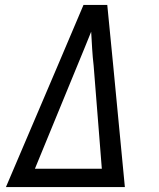

<svg xmlns="http://www.w3.org/2000/svg" viewBox="-20 -755 640 775"><path d="M4 0 213 -490 317 -735H413L437 -490L484 0ZM391 -74 380 -213 358 -490Q354 -524 352 -558Q350 -592 348 -627Q334 -592 320 -558Q306 -524 292 -490L121 -74Z"/></svg>

Font: Iosevka Aile
Style: Italic
Weight: 400
Italic angle: -9°
Designer: Belleve Invis
Foundry: Belleve Invis
Version: Version 28.0.1; ttfautohint (v1.8.4)